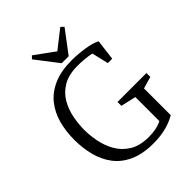

<svg xmlns="http://www.w3.org/2000/svg" viewBox="-228 -920 1051 1051"><g transform="rotate(-45 297.5 -394.0)"><path d="M337 12Q255 12 198.5 -13.5Q142 -39 108 -83.5Q74 -128 59 -186Q44 -244 44 -308Q44 -374 59.5 -431.5Q75 -489 110 -533Q145 -577 202.5 -602Q260 -627 343 -627Q369 -627 401.5 -624Q434 -621 465.5 -614.5Q497 -608 520 -596L505 -476H471L448 -573Q429 -577 401 -580Q373 -583 343 -583Q274 -583 230 -556.5Q186 -530 162.5 -488.5Q139 -447 130 -399Q121 -351 121 -308Q121 -268 130 -220Q139 -172 163 -129Q187 -86 231 -58.5Q275 -31 344 -31Q374 -31 399 -36Q424 -41 446 -52V-238L358 -258V-288H582V-258L513 -238V-31Q480 -11 436 0.5Q392 12 337 12ZM292 -654 192 -784 207 -800 321 -717 427 -800 444 -784 346 -654Z"/></g></svg>

Font: Manuale Light
Style: Regular
Weight: 300
Designer: Eduardo Tunni / Pablo Cosgaya
Foundry: Eduardo Tunni / Pablo Cosgaya
Version: Version 1.002